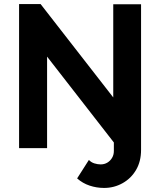

<svg xmlns="http://www.w3.org/2000/svg" viewBox="-20 -730 790 946"><path d="M212 -451V0H74V-710H180L538 -250V-709H675V9Q675 65 650.5 107Q626 149 584 172.5Q542 196 493 196Q456 196 421.5 184.5Q387 173 360 149L418 58Q429 70 445 75Q461 80 476 80Q494 80 508.5 71.5Q523 63 532 48Q541 33 541 14V-28Z"/></svg>

Font: Raleway Thin
Style: Bold
Weight: 700
Version: Version 4.026